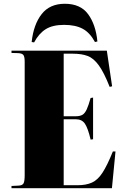

<svg xmlns="http://www.w3.org/2000/svg" viewBox="-20 -999 663 1019"><path d="M41 0V-12L80 -14Q99 -15 105 -26Q111 -37 111 -69V-672Q111 -697 104.5 -706.5Q98 -716 76 -717L41 -718V-730H547L575 -541L562 -538Q532 -614 504.5 -652Q477 -690 445 -702Q413 -714 367 -714H318V-382H382Q405 -382 418 -390Q431 -398 440.5 -419Q450 -440 461 -479L474 -481V-260L461 -258Q447 -318 431 -342Q415 -366 383 -366H318V-16H392Q437 -16 468 -30Q499 -44 524 -82.5Q549 -121 579 -195H593L574 0ZM324 -979Q407 -979 447.5 -924Q488 -869 497 -779L484 -776Q457 -826 418.5 -846.5Q380 -867 320 -867Q259 -867 222.5 -844Q186 -821 161 -774L148 -776Q158 -869 201 -924Q244 -979 324 -979Z"/></svg>

Font: Literata 72pt ExtraBold
Style: Regular
Weight: 800
Designer: Latin by Veronika Burian and Jose Scaglione. Greek by Irene Vlachou. Cyrillic by Vera Evstafieva.
Foundry: TypeTogether
Version: Version 3.002